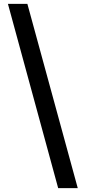

<svg xmlns="http://www.w3.org/2000/svg" viewBox="-20 -801 471 998"><path d="M384.2 177H282.4L21.2 -781H122.3Z"/></svg>

Font: Merriweather 7pt Light
Style: Regular
Weight: 300
Designer: Eben Sorkin
Foundry: Eben Sorkin
Version: Version 2.200;gftools[0.9.31]